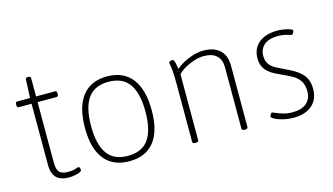

<svg xmlns="http://www.w3.org/2000/svg" viewBox="-78 -905 2027 1170"><g transform="rotate(-15 935.5 -320.5)"><path d="M236 6Q201 6 177.5 -5Q154 -16 142 -40Q130 -64 130 -101V-487H50Q38 -487 38 -501V-509Q38 -523 50 -523H130L135 -638Q135 -645 138.5 -647.5Q142 -650 150 -650H153Q161 -650 164.5 -647Q168 -644 168 -638V-523H287Q299 -523 299 -509V-501Q299 -487 287 -487H168V-107Q168 -62 184 -45Q200 -28 237 -28Q268 -28 284 -34Q300 -40 307 -40Q309 -40 311 -37.5Q313 -35 314 -31.5Q315 -28 315.5 -24.5Q316 -21 316 -18Q316 -12 303 -6.5Q290 -1 271.5 2.5Q253 6 236 6Z M617 6Q514 6 460 -61.5Q406 -129 406 -259Q406 -391 459.5 -460Q513 -529 616 -529Q719 -529 773 -460Q827 -391 827 -259Q827 -129 773.5 -61.5Q720 6 617 6ZM616 -28Q705 -28 746.5 -86.5Q788 -145 788 -262Q788 -378 746.5 -436.5Q705 -495 616 -495Q528 -495 486.5 -436.5Q445 -378 445 -261Q445 -145 486.5 -86.5Q528 -28 616 -28Z M1031 2Q1023 2 1019 -1Q1015 -4 1015 -10V-373Q1015 -427 1012.5 -454.5Q1010 -482 1007.5 -494Q1005 -506 1005 -511Q1005 -514 1007 -516Q1009 -518 1012 -519.5Q1015 -521 1019 -521.5Q1023 -522 1026 -522Q1032 -522 1035 -518.5Q1038 -515 1041.5 -502Q1045 -489 1050 -460Q1066 -476 1094 -491.5Q1122 -507 1156 -518Q1190 -529 1224 -529Q1270 -529 1301 -513.5Q1332 -498 1348 -468.5Q1364 -439 1364 -395V-10Q1364 -4 1360 -1Q1356 2 1347 2H1343Q1334 2 1330 -1Q1326 -4 1326 -10V-395Q1326 -445 1298.5 -470.5Q1271 -496 1218 -496Q1191 -496 1160.5 -487Q1130 -478 1102 -462.5Q1074 -447 1053 -426V-10Q1053 -4 1049 -1Q1045 2 1037 2Z M1652 9Q1623 9 1598.5 4Q1574 -1 1555.5 -8Q1537 -15 1526.5 -22Q1516 -29 1516 -33Q1516 -37 1518.5 -42Q1521 -47 1524.5 -51.5Q1528 -56 1530 -56Q1535 -56 1551.5 -48.5Q1568 -41 1594.5 -33Q1621 -25 1655 -25Q1711 -25 1742 -51.5Q1773 -78 1773 -124Q1773 -167 1756.5 -191.5Q1740 -216 1713 -231.5Q1686 -247 1654 -261Q1632 -271 1610 -282Q1588 -293 1570 -308.5Q1552 -324 1541.5 -345.5Q1531 -367 1531 -397Q1531 -439 1550.5 -468.5Q1570 -498 1605.5 -514Q1641 -530 1690 -530Q1708 -530 1725 -527.5Q1742 -525 1755.5 -521.5Q1769 -518 1777.5 -514Q1786 -510 1786 -506Q1786 -503 1783.5 -497Q1781 -491 1778 -486.5Q1775 -482 1772 -482Q1768 -482 1743 -489.5Q1718 -497 1684 -497Q1629 -497 1599 -471.5Q1569 -446 1569 -402Q1569 -369 1584.5 -349Q1600 -329 1625 -316Q1650 -303 1677 -290Q1706 -277 1730 -263Q1754 -249 1772.5 -231Q1791 -213 1801 -188.5Q1811 -164 1811 -129Q1811 -86 1791.5 -55Q1772 -24 1736.5 -7.5Q1701 9 1652 9Z"/></g></svg>

Font: Asap Thin
Style: Regular
Weight: 250
Designer: Pablo Cosgaya
Foundry: Omnibus-Type
Version: Version 3.001